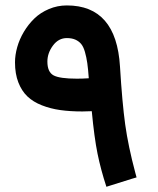

<svg xmlns="http://www.w3.org/2000/svg" viewBox="-20 -678 591 718"><path d="M36.1 -444.8Q36.1 -472.2 44.4 -501.7Q52.7 -531.2 69.3 -559.1Q85.9 -586.9 108.6 -608.9Q131.3 -630.9 163.1 -644.3Q194.8 -657.7 230 -657.7Q415 -657.7 428.7 -429.2Q437 -293.5 448.2 -212.4Q459.5 -131.3 485.8 -32.7L490.7 -14.6L472.7 -9.3L396.5 14.6L377.9 20.5Q356.9 -43.5 344.7 -103.5Q332.5 -163.6 323.2 -262.2Q305.2 -261.2 288.1 -261.2Q241.7 -261.2 205.3 -266.4Q168.9 -271.5 136.5 -284.2Q104 -296.9 82.5 -317.4Q61 -337.9 48.6 -369.9Q36.1 -401.9 36.1 -444.8ZM230 -535.6Q198.7 -535.6 178 -507.6Q157.2 -479.5 157.2 -447.8Q157.2 -408.7 180.2 -396.2Q203.1 -383.8 267.6 -383.8Q288.1 -383.8 312 -385.3Q309.6 -419.9 306.4 -442.1Q303.2 -464.4 297.6 -483.9Q292 -503.4 283.4 -513.7Q274.9 -523.9 261.7 -529.8Q248.5 -535.6 230 -535.6Z"/></svg>

Font: Samim FD
Style: Bold-FD
Weight: 700
Foundry: DejaVu fonts team - Redesigned by Saber Rastikerdar
Version: Version 4.0.1